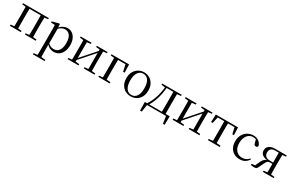

<svg xmlns="http://www.w3.org/2000/svg" viewBox="183 -2030 5730 3788"><g transform="rotate(30 3048.5 -135.5)"><path d="M43 0V-28L124 -36Q125 -49 125 -65Q125 -106 125.5 -150Q126 -194 126 -229V-288Q126 -322 125.5 -366Q125 -410 125 -451Q125 -467 124 -480L43 -489V-516H632V-489L551 -480Q551 -467 551 -451Q550 -410 549.5 -366Q549 -322 549 -288V-229Q549 -194 549.5 -150Q550 -106 551 -65Q551 -50 551 -36L633 -28V0H385V-28L466 -36Q466 -49 466 -65Q467 -106 467.5 -150Q468 -194 468 -229V-288Q468 -322 467.5 -366Q467 -410 466 -451Q466 -469 466 -484H211Q211 -469 211 -451Q210 -410 209.5 -366Q209 -322 209 -288V-229Q209 -194 209.5 -150Q210 -106 211 -65Q211 -49 211 -36L292 -28V0Z M718 260V232L803 224Q804 206 804 185Q804 145 804.5 103.5Q805 62 805 27V-287Q805 -338 804.5 -379.5Q804 -421 802 -458L713 -462V-488L867 -528L880 -520L885 -447Q918 -487 957 -506Q1007 -531 1057 -531Q1118 -531 1165 -498Q1212 -465 1239 -405Q1266 -345 1266 -263Q1266 -177 1237.5 -114.5Q1209 -52 1158.5 -18.5Q1108 15 1044 15Q999 15 954 -5Q918 -21 886 -58V27Q886 61 886.5 102.5Q887 144 888 185Q888 205 889 224L985 232V260ZM888 -89Q917 -60 944 -48Q979 -33 1020 -33Q1064 -33 1099.5 -55.5Q1135 -78 1156.5 -128.5Q1178 -179 1178 -261Q1178 -375 1135.5 -430Q1093 -485 1025 -485Q987 -485 950 -467Q921 -453 888 -419Z M1358 0V-28L1439 -36Q1440 -49 1440 -65Q1440 -106 1440.5 -150Q1441 -194 1441 -229V-288Q1441 -322 1440.5 -366Q1440 -410 1440 -451Q1440 -467 1439 -480L1358 -489V-516H1606V-489L1520 -479V-118L1650 -266L1810 -447V-480L1726 -489V-516H1971V-489L1890 -480Q1890 -467 1890 -451Q1889 -410 1888.5 -366Q1888 -322 1888 -288V-229Q1888 -194 1888.5 -150Q1889 -106 1890 -65Q1890 -49 1890 -36L1971 -28V0H1726V-28L1810 -37V-402L1675 -249L1520 -73V-37L1606 -28V0Z M2059 0V-28L2140 -36Q2141 -49 2141 -65Q2141 -106 2141.5 -150Q2142 -194 2142 -229V-280Q2142 -318 2141.5 -363.5Q2141 -409 2141 -450Q2141 -467 2140 -480L2059 -489V-516H2461L2466 -330H2431L2397 -484H2227Q2227 -469 2227 -450Q2226 -409 2225.5 -363.5Q2225 -318 2225 -280V-229Q2225 -194 2225.5 -150Q2226 -106 2227 -65Q2227 -49 2227 -36L2317 -28V0Z M2798 15Q2732 15 2675.5 -16Q2619 -47 2584 -107.5Q2549 -168 2549 -258Q2549 -348 2585 -408.5Q2621 -469 2678 -500Q2735 -531 2798 -531Q2863 -531 2920 -500.5Q2977 -470 3012.5 -409Q3048 -348 3048 -258Q3048 -168 3013 -107Q2978 -46 2921.5 -15.5Q2865 15 2798 15ZM2798 -16Q2873 -16 2915.5 -78Q2958 -140 2958 -257Q2958 -373 2915.5 -436Q2873 -499 2798 -499Q2724 -499 2681 -436Q2638 -373 2638 -257Q2638 -140 2681 -78Q2724 -16 2798 -16Z M3214 -489V-516H3659V-489L3573 -480Q3572 -467 3572 -451Q3572 -410 3571.5 -366Q3571 -322 3571 -288V-229Q3571 -194 3571.5 -150Q3572 -106 3572 -65Q3572 -46 3573 -31H3667L3663 165H3625L3600 0H3168L3142 165H3104L3100 -31H3151Q3215 -123 3255 -249Q3289 -358 3300 -478ZM3487 -31Q3488 -46 3488 -65Q3488 -106 3488.5 -150Q3489 -194 3489 -229V-288Q3489 -322 3488.5 -366Q3488 -410 3488 -451Q3488 -469 3487 -484H3334Q3328 -410 3314 -337Q3296 -249 3265 -169Q3250 -129 3232 -91Q3216 -59 3198 -31Z M3749 0V-28L3830 -36Q3831 -49 3831 -65Q3831 -106 3831.5 -150Q3832 -194 3832 -229V-288Q3832 -322 3831.5 -366Q3831 -410 3831 -451Q3831 -467 3830 -480L3749 -489V-516H3997V-489L3911 -479V-118L4041 -266L4201 -447V-480L4117 -489V-516H4362V-489L4281 -480Q4281 -467 4281 -451Q4280 -410 4279.5 -366Q4279 -322 4279 -288V-229Q4279 -194 4279.5 -150Q4280 -106 4281 -65Q4281 -49 4281 -36L4362 -28V0H4117V-28L4201 -37V-402L4066 -249L3911 -73V-37L3997 -28V0Z M4430 -341 4437 -516H4943L4950 -341H4914L4881 -484H4733Q4733 -469 4732 -451Q4732 -410 4731.5 -366Q4731 -322 4731 -288V-229Q4731 -194 4731.5 -150Q4732 -106 4732 -65Q4732 -50 4733 -37L4825 -28V0H4555V-28L4647 -37Q4648 -50 4648 -65Q4648 -106 4648.5 -150Q4649 -194 4649 -229V-288Q4649 -322 4648.5 -366Q4648 -410 4648 -451Q4648 -469 4647 -484H4499L4466 -341Z M5280 15Q5207 15 5151 -17Q5095 -49 5063 -108.5Q5031 -168 5031 -251Q5031 -341 5068 -403.5Q5105 -466 5164.5 -498.5Q5224 -531 5293 -531Q5338 -531 5376 -514.5Q5414 -498 5440.5 -469Q5467 -440 5478 -399Q5469 -364 5436 -364Q5415 -364 5402.5 -375.5Q5390 -387 5386 -413L5365 -487Q5359 -489 5353 -491Q5326 -499 5298 -499Q5247 -499 5206 -470Q5165 -441 5141.5 -388Q5118 -335 5118 -262Q5118 -154 5171 -94.5Q5224 -35 5308 -35Q5353 -35 5392 -52.5Q5431 -70 5464 -107L5480 -94Q5447 -42 5399 -13.5Q5351 15 5280 15Z M5794 -516H6053V-489L5972 -480Q5972 -467 5972 -451Q5971 -410 5970.5 -366Q5970 -322 5970 -288V-229Q5970 -194 5970.5 -150Q5971 -106 5972 -65Q5972 -49 5972 -36L6053 -28V0H5807V-28L5888 -36Q5889 -50 5889 -66Q5889 -107 5890 -154Q5890 -195 5890 -231H5840Q5800 -231 5781.5 -213.5Q5763 -196 5742 -153L5688 -41Q5675 -13 5660.5 -2Q5646 9 5607 9Q5589 9 5570.5 6.5Q5552 4 5534 0V-27L5609 -35L5659 -144Q5683 -194 5714 -219Q5734 -235 5763 -242Q5717 -247 5686 -261Q5644 -279 5625.5 -309.5Q5607 -340 5607 -379Q5607 -440 5652.5 -478Q5698 -516 5794 -516ZM5888 -485H5805Q5745 -485 5715.5 -456.5Q5686 -428 5686 -377Q5686 -321 5719 -291Q5752 -261 5816 -261H5890V-288Q5890 -322 5889.5 -366Q5889 -410 5889 -451Q5889 -470 5888 -485Z"/></g></svg>

Font: Early Summer Mincho
Style: Regular
Weight: 400
Designer: GuiWonder
Version: Version 1.002